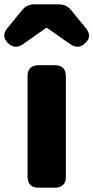

<svg xmlns="http://www.w3.org/2000/svg" viewBox="-56 -832 434 892"><path d="M72 -479V-10C72 22 90 40 122 40H200C232 40 250 22 250 -10V-479C250 -511 232 -529 200 -529H122C90 -529 72 -511 72 -479ZM-22 -701C-42 -677 -41 -653 -19 -632C3 -611 26 -609 51 -627L158 -702H163L270 -627C295 -609 318 -611 340 -632L341 -633C363 -653 363 -677 343 -701L276 -783C259 -804 241 -812 215 -812H106C80 -812 62 -804 45 -783Z"/></svg>

Font: コーポレート・ロゴ（ラウンド）ver3 Bold
Style: Regular
Weight: 700
Designer: [KANA_main] LOGOTYPE.JP [Source Han Sans] Ryoko NISHIZUKA 西塚涼子 (kana, bopomofo & ideographs); Paul D. Hunt (Latin, Greek
Version: Version 12.001;FEAKit 1.0